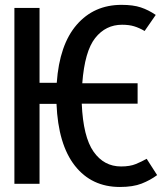

<svg xmlns="http://www.w3.org/2000/svg" viewBox="-20 -739 655 772"><path d="M611.8 -34.9Q584.1 -14.4 549.5 -0.8Q514.9 12.8 462.1 12.8Q348.2 12.8 281 -72.8Q213.8 -158.5 207.2 -321.5H139V0H37.9V-707.2H139V-406.2H208.2Q219 -559.5 288.5 -639.5Q357.9 -719.5 468.7 -719.5Q515.4 -719.5 546.2 -709.2Q576.9 -699 606.2 -679L561.5 -614.4Q539.5 -627.2 519.2 -633.3Q499 -639.5 470.8 -639.5Q405.1 -639.5 362.8 -586.2Q320.5 -532.8 310.8 -404.1H533.3V-322.1H308.7Q314.4 -188.7 356.2 -129.2Q397.9 -69.7 466.7 -69.7Q502.6 -69.7 526.2 -79.5Q549.7 -89.2 569.7 -100.5Z"/></svg>

Font: Fira Code Retina
Style: Regular
Weight: 450
Monospace: yes
Designer: Carrois Corporate, Edenspiekermann AG, Nikita Prokopov
Foundry: Carrois Corporate, Edenspiekermann AG, Nikita Prokopov
Version: Version 6.002